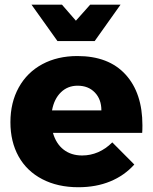

<svg xmlns="http://www.w3.org/2000/svg" viewBox="-20 -783 643 809"><path d="M23.9 0ZM580.1 -254.9Q580.1 -233.9 579.1 -223.1H203.1Q216.3 -177.2 248 -152.6Q279.8 -127.9 326.2 -127.9Q361.3 -127.9 393.6 -141.8Q425.8 -155.8 453.1 -183.1L545.9 -89.8Q503.9 -43 444.3 -18.6Q384.8 5.9 310.1 5.9Q223.1 5.9 158 -28.1Q92.8 -62 58.3 -124Q23.9 -186 23.9 -268.1Q23.9 -351.1 59.1 -414.6Q94.2 -478 158.2 -512.5Q222.2 -546.9 306.2 -546.9Q438 -546.9 509 -469Q580.1 -391.1 580.1 -254.9ZM407.2 -317.9Q407.2 -364.7 379.6 -393.3Q352.1 -421.9 307.1 -421.9Q265.1 -421.9 236.6 -394Q208 -366.2 199.2 -317.9ZM359.9 -763.2H487.8L378.9 -609.9H222.2L112.8 -763.2H241.2L299.8 -695.8Z"/></svg>

Font: Argentum Sans
Style: Bold
Weight: 700
Designer: Julieta Ulanovsky (Modified by Cristiano Sobral)
Foundry: Julieta Ulanovsky
Version: Version 1.000; ttfautohint (v1.5.65-e2d9)